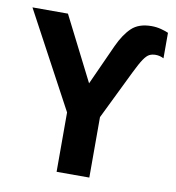

<svg xmlns="http://www.w3.org/2000/svg" viewBox="-81 -797 796 869"><g transform="rotate(10 317.0 -362.0)"><path d="M236.8 0V-272.9L0 -713.9H163.1L312 -419.9L396 -605Q421.9 -661.6 454.6 -692.9Q487.3 -724.1 545.9 -724.1Q568.8 -724.1 590.1 -718.5Q611.3 -712.9 624 -707V-589.8Q606.4 -599.1 586.9 -599.1Q570.8 -599.1 558.3 -593Q545.9 -586.9 532 -566.4Q518.1 -545.9 497.1 -502.9L387.2 -277.8V0Z"/></g></svg>

Font: Open Sans
Style: Bold
Weight: 700
Designer: Monotype Design Team
Foundry: Monotype Imaging Inc.
Version: Version 3.000; ttfautohint (v1.8.4)